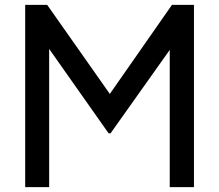

<svg xmlns="http://www.w3.org/2000/svg" viewBox="-20 -765 895 785"><path d="M83 0V-745H173L429 -381L683 -745H773V0H674V-561L432 -220H424L181 -565V0Z"/></svg>

Font: Pitagon Sans Text Medium
Style: Regular
Weight: 500
Designer: Travis Tran
Foundry: Pitagon
Version: Version 1.000; ttfautohint (v1.8.4.7-5d5b);gftools[0.9.26]